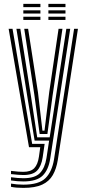

<svg xmlns="http://www.w3.org/2000/svg" viewBox="-20 -746 435 973"><path d="M98.2 206.2Q61.2 206.2 35.8 200.8V184.5Q65.2 189.8 98.2 189.8Q177.5 189.8 210.6 156.6Q243.8 123.5 253.8 61.2L355.5 -600H375L273 64.2Q265.8 109.5 247.6 141.2Q229.5 173 193.9 189.6Q158.2 206.2 98.2 206.2ZM98.2 141Q76.5 141 35.8 136.2V120Q57.5 122.8 72.2 123.8Q87 124.8 98.2 124.8Q136 124.8 153.8 106.1Q171.5 87.5 177.2 48.5L184 0H127L23.8 -600H43.5L143 -16.8H206.2L196.2 51.8Q189.5 96.2 168 118.6Q146.5 141 98.2 141ZM98.2 173.5Q68.8 173.5 35.8 168.5V152.2Q72.2 157.2 98.2 157.2Q157 157.2 182.2 131.2Q207.5 105.2 215.5 55L229 -33.5H155.5L121.5 -237.5L63.2 -600H83L138 -251.2L168.5 -50.2H231.8L316.2 -600H335.8L234.5 58Q225.5 115.8 195.5 144.6Q165.5 173.5 98.2 173.5ZM181 -67 154.2 -264.8 102.8 -600H122.5L172.5 -277.5L195 -83.8H205.5L229.5 -279.5L276.8 -600H296.5L246 -258.5L220.2 -67ZM225.2 -710V-726.5H311.8V-710ZM98.2 -710V-726.5H184.8V-710ZM98.2 -677.5V-693.8H184.8V-677.5ZM225.2 -677.5V-693.8H311.8V-677.5ZM98.2 -645V-661.2H184.8V-645ZM225.2 -645V-661.2H311.8V-645Z"/></svg>

Font: Big Shoulders Inline Text SemiBold
Style: Regular
Weight: 600
Designer: Patric King
Foundry: XO Type Co
Version: Version 1.000